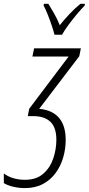

<svg xmlns="http://www.w3.org/2000/svg" viewBox="-54 -964 459 994"><path d="M75.2 9.8Q43.9 9.8 14.2 2.7Q-15.6 -4.4 -34.2 -16.1V-65.9Q-13.7 -50.3 14.2 -41.7Q42 -33.2 75.7 -33.2Q134.3 -33.2 169.9 -64.5Q205.6 -95.7 221.7 -143.6Q237.8 -191.4 237.8 -240.2Q237.8 -303.7 207 -333.3Q176.3 -362.8 118.7 -362.8H89.8L97.2 -400.9L301.3 -671.4H113.8L122.6 -713.9H364.7L356.4 -672.9L148.9 -400.4Q215.3 -395 250.7 -354.7Q286.1 -314.5 286.1 -239.3Q286.1 -193.4 273.2 -148.9Q260.3 -104.5 234.1 -68.6Q208 -32.7 168.2 -11.5Q128.4 9.8 75.2 9.8ZM228 -784.2Q223.6 -803.2 213.6 -832.8Q203.6 -862.3 192.1 -890.9Q180.7 -919.4 171.9 -935.1L173.3 -944.3H196.3Q209 -924.3 225.6 -895.3Q242.2 -866.2 255.4 -833.5Q278.8 -862.8 305.9 -891.6Q333 -920.4 362.3 -944.3H385.3L384.3 -935.1Q366.7 -917.5 344.2 -890.6Q321.8 -863.8 300.8 -835.4Q279.8 -807.1 267.1 -784.2Z"/></svg>

Font: Open Sans Condensed Light
Style: Italic
Weight: 300
Width: 3
Italic angle: -12°
Designer: Monotype Design Team
Foundry: Monotype Imaging Inc.
Version: Version 3.000; ttfautohint (v1.8.4)